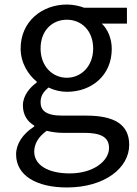

<svg xmlns="http://www.w3.org/2000/svg" viewBox="-20 -577 603 847"><path d="M275 250C443 250 550 163 550 62C550 -27 486 -67 360 -67H254C181 -67 159 -91 159 -126C159 -156 174 -174 194 -191C218 -179 248 -172 275 -172C385 -172 473 -245 473 -361C473 -408 455 -448 429 -473H540V-543H351C332 -550 305 -557 275 -557C165 -557 71 -482 71 -363C71 -298 106 -246 142 -217V-213C114 -193 81 -157 81 -112C81 -69 102 -40 131 -23V-19C80 14 51 58 51 104C51 198 142 250 275 250ZM275 -234C212 -234 159 -284 159 -363C159 -443 211 -490 275 -490C339 -490 391 -442 391 -363C391 -284 337 -234 275 -234ZM288 188C190 188 131 150 131 92C131 60 147 28 186 0C210 6 236 9 256 9H350C422 9 461 26 461 76C461 133 392 188 288 188Z"/></svg>

Font: Noto Sans JP
Style: Regular
Weight: 400
Designer: Ryoko NISHIZUKA  (kana, bopomofo & ideographs); Paul D. Hunt (Latin, Greek & Cyrillic); Sandoll Communications , Soo-you
Foundry: Adobe
Version: Version 2.002;hotconv 1.0.116;makeotfexe 2.5.65601